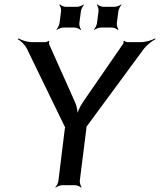

<svg xmlns="http://www.w3.org/2000/svg" viewBox="-20 -840 725 871"><path d="M620 -649H557C553 -649 545 -653 544 -655L540 -653C542 -651 540 -642 537 -639L355 -375C343 -357 330 -329 328 -313H332C334 -329 329 -357 321 -375L203 -639C202 -642 202 -651 204 -653L200 -655C199 -653 191 -649 187 -649H124C103 -649 76 -658 64 -666L61 -662C74 -655 94 -636 102 -619L273 -267C274 -266 276 -260 277 -260L276 -264C275 -264 275 -257 274 -256L245 -20C244 -11 237 4 231 9L233 11C238 6 254 0 263 0H320C329 0 343 6 348 11L350 9C346 4 341 -11 342 -20L372 -259C372 -260 373 -267 372 -267L370 -263C371 -263 375 -269 376 -270L633 -619C646 -636 671 -655 685 -662L684 -666C670 -658 641 -649 620 -649ZM340 -735 347 -789C348 -798 356 -813 361 -818L360 -820C354 -815 338 -809 329 -809H279C270 -809 256 -815 252 -820L249 -818C254 -813 258 -798 257 -789L250 -735C249 -726 241 -711 236 -706L237 -704C243 -709 259 -715 268 -715H318C327 -715 341 -709 345 -704L348 -706C343 -711 339 -726 340 -735ZM510 -735 517 -789C518 -798 526 -813 531 -818L530 -820C524 -815 508 -809 499 -809H449C440 -809 426 -815 422 -820L419 -818C424 -813 428 -798 427 -789L420 -735C419 -726 411 -711 406 -706L407 -704C413 -709 429 -715 438 -715H488C497 -715 511 -709 515 -704L518 -706C513 -711 509 -726 510 -735Z"/></svg>

Font: Gamestation Storm Oblique 
Style: Italic
Weight: 400
Designer: Jonas Hecksher
Foundry: Jonas Hecksher, Playtypeª, e-types AS
Version: Version 1.003